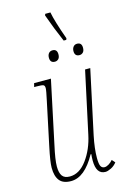

<svg xmlns="http://www.w3.org/2000/svg" viewBox="-131 -933 667 1004"><g transform="rotate(-15 202.0 -431.0)"><path d="M261 -66Q261 -86 263 -100H259Q199 9 125 9Q82 9 63 -15Q44 -39 44 -84Q44 -117 61 -196L110 -428Q122 -483 122 -495Q122 -509 114.5 -512.5Q107 -516 79 -516H65L70 -536H161L89 -196Q72 -120 72 -84Q72 -50 84 -33Q96 -16 125 -16Q177 -16 217.5 -71Q258 -126 274 -202L346 -536H374L300 -191Q286 -124 286 -73Q286 -40 292.5 -28Q299 -16 313 -16Q323 -16 335.5 -23.5Q348 -31 358 -43L373 -26Q360 -9 341.5 0Q323 9 311 9Q261 9 261 -66ZM217 -863 220 -871H248Q257 -822 294 -719L291 -711H277Q245 -784 217 -863ZM179 -644Q179 -659 186.5 -668Q194 -677 207 -677Q232 -677 232 -649Q232 -632 224 -624Q216 -616 205 -616Q179 -616 179 -644ZM312 -644Q312 -658 319.5 -667.5Q327 -677 340 -677Q365 -677 365 -649Q365 -632 357 -624Q349 -616 338 -616Q312 -616 312 -644Z"/></g></svg>

Font: Noto Serif CondThin
Style: Italic
Weight: 250
Width: 3
Italic angle: -12°
Designer: Monotype Design Team
Foundry: Monotype Imaging Inc.
Version: Version 1.001